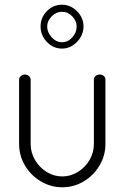

<svg xmlns="http://www.w3.org/2000/svg" viewBox="-20 -788 528 814"><path d="M334 -676Q334 -639 306.5 -610.5Q279 -582 243 -582Q206 -582 179 -610Q152 -638 152 -676Q152 -713 178.5 -740.5Q205 -768 243 -768Q279 -768 306.5 -740.5Q334 -713 334 -676ZM243 -738Q218 -738 199 -718.5Q180 -699 180 -676Q180 -651 199 -630Q218 -609 243 -609Q268 -609 286.5 -629.5Q305 -650 305 -676Q305 -699 286.5 -718.5Q268 -738 243 -738ZM61 -177V-451Q61 -459 68.5 -465.5Q76 -472 86 -472Q95 -472 102.5 -465.5Q110 -459 110 -451V-177Q110 -142 128 -110.5Q146 -79 177 -59.5Q208 -40 244 -40Q280 -40 311 -59.5Q342 -79 360 -110.5Q378 -142 378 -177V-452Q378 -460 385.5 -466Q393 -472 403 -472Q413 -472 420 -466Q427 -460 427 -452V-177Q427 -129 402 -86.5Q377 -44 335 -19Q293 6 244 6Q195 6 152.5 -19.5Q110 -45 85.5 -87Q61 -129 61 -177Z"/></svg>

Font: Dosis
Style: Regular
Weight: 400
Designer: Edgar Tolentino, Pablo Impallari, Igino Marini
Foundry: Edgar Tolentino, Pablo Impallari, Igino Marini
Version: Version 1.007;Glyphs 3.1.1 (3134)